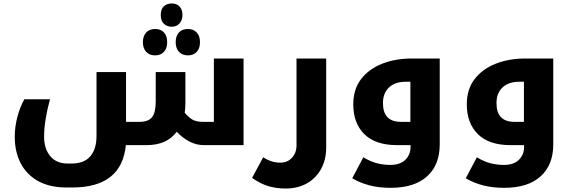

<svg xmlns="http://www.w3.org/2000/svg" viewBox="-20 -836 3292 1106"><path d="M969 -682Q942 -682 924 -699Q906 -716 906 -749Q906 -784 924 -800Q942 -816 969 -816Q998 -816 1014.5 -798.5Q1031 -781 1031 -749Q1031 -721 1014.5 -701.5Q998 -682 969 -682ZM874 -517Q840 -517 821.5 -538Q803 -559 803 -593Q803 -627 821.5 -648Q840 -669 874 -669Q906 -669 924.5 -649Q943 -629 943 -593Q943 -557 924 -537Q905 -517 874 -517ZM1063 -517Q1030 -517 1011 -537.5Q992 -558 992 -593Q992 -628 1010 -648.5Q1028 -669 1063 -669Q1094 -669 1113 -649Q1132 -629 1132 -593Q1132 -557 1113 -537Q1094 -517 1063 -517Z M1154 0Q1112 0 1072.5 -20Q1033 -40 998 -77Q968 -37 924.5 -18.5Q881 0 824 0H705Q681 244 396 244H363Q267 244 200.5 207.5Q134 171 99.5 105Q65 39 65 -48Q65 -104 79.5 -160.5Q94 -217 120 -264H268Q252 -207 243 -151Q234 -95 234 -49Q234 21 269.5 63.5Q305 106 370 106H392Q465 106 500.5 64Q536 22 536 -53V-421H706V-134H783Q834 -134 855.5 -160.5Q877 -187 877 -250V-421H1048V-242Q1048 -214 1044 -187Q1069 -157 1091.5 -145.5Q1114 -134 1150 -134H1212V-499H1383V0Z M1625 250Q1576 250 1530 237.5Q1484 225 1432 189L1496 70Q1523 87 1546.5 94Q1570 101 1595 101Q1636 101 1662 72.5Q1688 44 1688 2V-499H1859V13Q1859 84 1829.5 137.5Q1800 191 1747.5 220.5Q1695 250 1625 250Z M2230 246Q2164 246 2109.5 232Q2055 218 2009 191L2073 70Q2116 96 2153.5 105Q2191 114 2229 114Q2285 114 2315 84.5Q2345 55 2345 10V0H2267Q2143 0 2079 -63Q2015 -126 2015 -235Q2015 -322 2060 -380.5Q2105 -439 2181.5 -469Q2258 -499 2353 -499H2513V-4Q2513 114 2440 180Q2367 246 2230 246ZM2344 -134V-365H2316Q2256 -365 2221 -332.5Q2186 -300 2186 -242Q2186 -134 2290 -134Z M2884 246Q2818 246 2763.5 232Q2709 218 2663 191L2727 70Q2770 96 2807.5 105Q2845 114 2883 114Q2939 114 2969 84.5Q2999 55 2999 10V0H2921Q2797 0 2733 -63Q2669 -126 2669 -235Q2669 -322 2714 -380.5Q2759 -439 2835.5 -469Q2912 -499 3007 -499H3167V-4Q3167 114 3094 180Q3021 246 2884 246ZM2998 -134V-365H2970Q2910 -365 2875 -332.5Q2840 -300 2840 -242Q2840 -134 2944 -134Z"/></svg>

Font: Noto Kufi Arabic ExtraBold
Style: Regular
Weight: 800
Designer: Monotype Design Team, David Williams, Khaled Hosny
Foundry: Google LLC
Version: Version 2.109; ttfautohint (v1.8.4.7-5d5b)